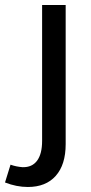

<svg xmlns="http://www.w3.org/2000/svg" viewBox="-79 -549 362 766"><path d="M11 118Q49 119 69 92Q89 65 89 13V-529H183V26Q183 108 143.5 152.5Q104 197 32 197Q-13 197 -59 179L-37 108Q-15 116 11 118Z"/></svg>

Font: Gontserrat
Style: Regular
Weight: 400
Designer: Julieta Ulanovsky
Foundry: Julieta Ulanovsky
Version: Version 6.001